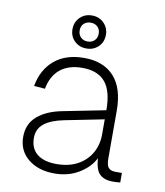

<svg xmlns="http://www.w3.org/2000/svg" viewBox="-84 -813 768 894"><g transform="rotate(10 300.0 -365.5)"><path d="M233 12Q157 12 109 -27Q61 -66 61 -131Q61 -193 104.5 -230Q148 -267 224 -281L421 -320Q421 -412 385 -453.5Q349 -495 278 -495Q212 -495 172.5 -462.5Q133 -430 122 -369L70 -373Q84 -452 137.5 -497Q191 -542 278 -542Q369 -542 419 -487.5Q469 -433 469 -326V-103Q469 -68 479.5 -56.5Q490 -45 512 -45H543V0Q538 1 526.5 1.5Q515 2 506 2Q469 2 447 -17.5Q425 -37 421 -93Q399 -49 349 -18.5Q299 12 233 12ZM235 -33Q293 -33 334.5 -55.5Q376 -78 398.5 -117Q421 -156 421 -206V-277L235 -240Q175 -228 143 -203Q111 -178 111 -135Q111 -85 143.5 -59Q176 -33 235 -33ZM279 -587Q245 -587 222.5 -609Q200 -631 200 -665Q200 -698 222.5 -720.5Q245 -743 279 -743Q313 -743 335.5 -720.5Q358 -698 358 -665Q358 -631 335.5 -609Q313 -587 279 -587ZM279 -620Q299 -620 311.5 -632.5Q324 -645 324 -665Q324 -685 311.5 -697Q299 -709 279 -709Q259 -709 246.5 -697Q234 -685 234 -665Q234 -645 246.5 -632.5Q259 -620 279 -620Z"/></g></svg>

Font: Geist Mono ExtraLight
Style: Regular
Weight: 200
Monospace: yes
Designer: Basement.studio, Andrés Briganti, Mateo Zaragoza
Foundry: Basement.studio, Vercel, Andrés Briganti, Guido Ferreyra, Mateo Zaragoza
Version: Version 1.500; ttfautohint (v1.8.4.7-5d5b)